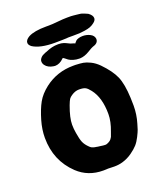

<svg xmlns="http://www.w3.org/2000/svg" viewBox="-137 -825 749 903"><g transform="rotate(-20 237.5 -373.0)"><path d="M214.8 -734.4Q232.4 -734.4 260.7 -737.3Q289.1 -740.2 307.6 -740.2Q320.3 -740.2 327.1 -740.2Q328.1 -740.2 339.4 -739.3Q350.6 -738.3 354 -737.8Q357.4 -737.3 367.2 -736.3Q377 -735.4 382.3 -733.4Q387.7 -731.4 395 -728.5Q402.3 -725.6 408.2 -722.7Q427.7 -709 427.7 -694.3Q427.7 -682.6 414.1 -672.9Q404.3 -665 392.6 -660.6Q380.9 -656.2 363.8 -653.8Q346.7 -651.4 337.9 -650.9Q329.1 -650.4 306.6 -650.4Q284.2 -650.4 281.2 -650.4Q276.4 -649.4 252 -648.9Q227.5 -648.4 213.9 -648.4Q140.6 -648.4 104.5 -671.9Q91.8 -681.6 91.8 -692.4Q91.8 -707 112.3 -718.8Q141.6 -734.4 201.2 -734.4ZM227.5 -636.7Q241.2 -636.7 251.5 -633.3Q261.7 -629.9 270 -625.5Q278.3 -621.1 281.2 -620.1Q302.7 -614.3 302.7 -612.3Q302.7 -612.3 306.6 -617.2Q310.5 -622.1 314 -625Q317.4 -627.9 326.7 -630.9Q335.9 -633.8 347.7 -633.8Q367.2 -633.8 384.3 -625Q401.4 -616.2 403.3 -599.6V-597.7Q403.3 -577.1 374 -569.3Q370.1 -568.4 346.7 -554.2Q323.2 -540 300.8 -539.1H297.9Q281.2 -539.1 267.1 -543.5Q252.9 -547.9 245.6 -553.2Q238.3 -558.6 232.4 -563.5Q226.6 -568.4 223.6 -568.4L221.7 -566.4Q201.2 -545.9 177.7 -545.9Q176.8 -545.9 174.3 -546.4Q171.9 -546.9 169.9 -546.9Q157.2 -548.8 147 -554.2Q136.7 -559.6 130.4 -568.4Q124 -577.1 124 -586.9Q124 -591.8 125.5 -595.7Q127 -599.6 129.4 -602.5Q131.8 -605.5 134.8 -608.4Q137.7 -611.3 140.6 -612.8Q143.6 -614.3 147.5 -616.2Q151.4 -618.2 153.8 -619.1Q156.2 -620.1 158.7 -621.1Q161.1 -622.1 162.1 -622.1Q194.3 -636.7 223.6 -636.7ZM247.1 -6.8Q246.1 -6.8 237.8 -6.3Q229.5 -5.9 222.7 -5.9Q147.5 -5.9 95.7 -54.7Q16.6 -129.9 16.6 -244.1Q16.6 -285.2 29.3 -329.1Q43.9 -378.9 61.5 -410.6Q79.1 -442.4 114.3 -469.7Q176.8 -517.6 257.8 -517.6H269.5Q293.9 -516.6 308.1 -514.2Q322.3 -511.7 342.3 -502Q362.3 -492.2 380.9 -473.6Q423.8 -429.7 440.4 -391.6Q457 -353.5 460 -283.2Q460.9 -269.5 460.9 -244.1Q460.9 -200.2 448.2 -158.2Q443.4 -140.6 439.9 -130.9Q436.5 -121.1 425.8 -99.6Q415 -78.1 402.8 -64.5Q390.6 -50.8 368.7 -35.2Q346.7 -19.5 320.3 -11.7Q300.8 -5.9 278.3 -5.9Q273.4 -5.9 262.7 -6.3Q252 -6.8 247.1 -6.8ZM207 -390.6Q196.3 -383.8 191.4 -376.5Q186.5 -369.1 178.7 -348.6Q158.2 -293 158.2 -258.8Q158.2 -238.3 162.1 -215.8Q167 -184.6 173.8 -168Q180.7 -151.4 198.2 -134.8Q200.2 -132.8 202.6 -130.9Q205.1 -128.9 207 -127.9Q209 -127 211.9 -126Q214.8 -125 216.8 -124Q218.8 -123 223.1 -122.6Q227.5 -122.1 229.5 -121.6Q231.4 -121.1 237.3 -120.1Q243.2 -119.1 246.1 -119.1Q263.7 -116.2 272.5 -116.2Q281.2 -116.2 291 -122.1Q298.8 -126 303.7 -132.3Q308.6 -138.7 310.1 -142.1Q311.5 -145.5 318.4 -165Q335.9 -210 335.9 -248Q335.9 -330.1 299.8 -376Q287.1 -392.6 276.9 -397.9Q266.6 -403.3 245.1 -403.3Q225.6 -403.3 207 -390.6Z"/></g></svg>

Font: Essays1743
Style: Bold
Weight: 700
Designer: Based on the typeface in a 1743 English translation of the essays of Montaigne.  PostScript/TrueType font designed by Jo
Version: Version 002.100